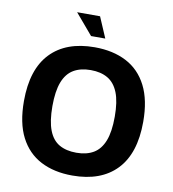

<svg xmlns="http://www.w3.org/2000/svg" viewBox="-92 -927 919 1021"><g transform="rotate(10 367.0 -417.0)"><path d="M366.8 13Q267.8 13 195.6 -24.6Q123.4 -62.2 84.2 -138.5Q45 -214.8 45 -333Q45 -504.2 128.7 -591.9Q212.4 -679.6 366.8 -679.6Q465.8 -679.6 538.2 -642Q610.6 -604.4 649.8 -527.6Q689 -450.8 689 -333.6Q689 -162.4 605.1 -74.7Q521.2 13 366.8 13ZM366.8 -110.2Q421.8 -110.2 459.2 -132.3Q496.6 -154.4 515.9 -203.4Q535.2 -252.4 535.2 -334.2Q535.2 -415.4 515.9 -463.9Q496.6 -512.4 459.2 -534.4Q421.8 -556.4 366.8 -556.4Q311.8 -556.4 274.3 -534.1Q236.8 -511.8 217.8 -462.7Q198.8 -413.6 198.8 -332.4Q198.8 -251.2 217.8 -202.2Q236.8 -153.2 274.3 -131.7Q311.8 -110.2 366.8 -110.2ZM336.6 -734.8 241.6 -846.8H365.4L413.4 -734.8Z"/></g></svg>

Font: Maven Pro VF Beta
Style: Regular
Weight: 400
Designer: Joe Prince
Foundry: Joe Prince
Version: Version 2.002